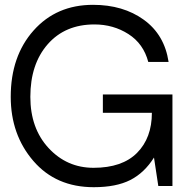

<svg xmlns="http://www.w3.org/2000/svg" viewBox="-20 -778 795 803"><path d="M701.2 -382.8V-301.8V0H642.1L624 -119.1Q584 -55.2 524.9 -25.1Q465.8 4.9 372.1 4.9Q213.9 4.9 119.4 -105Q24.9 -214.8 24.9 -373Q24.9 -543 120.4 -650.4Q215.8 -757.8 369.1 -757.8Q495.1 -757.8 581.5 -695.3Q668 -632.8 685.1 -519H600.1Q580.1 -595.2 517.1 -635.5Q454.1 -675.8 375 -675.8Q252 -675.8 179.4 -592.8Q106.9 -509.8 106.9 -373Q106.9 -241.2 183.3 -158.7Q259.8 -76.2 371.1 -76.2Q491.2 -76.2 553.2 -138.7Q615.2 -201.2 615.2 -306.2H410.2V-382.8Z"/></svg>

Font: Oakes Grotesk
Style: Regular
Weight: 400
Designer: Samuel Oakes
Foundry: Samuel Oakes
Version: Version 1.0 | wf-rip DC20170320